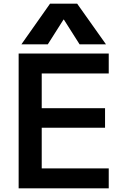

<svg xmlns="http://www.w3.org/2000/svg" viewBox="-20 -1020 674 1040"><path d="M81 0V-730H569V-622H206V-434H549V-328H206V-108H569V0ZM96 -780 251 -1000H398L554 -780H411L326 -914H324L239 -780Z"/></svg>

Font: M PLUS 2 SemiBold
Style: Regular
Weight: 600
Designer: Coji Morishita
Foundry: UNDERFOREST DESIGN
Version: Version 1.001